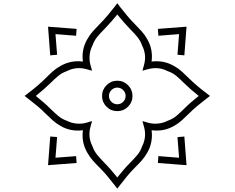

<svg xmlns="http://www.w3.org/2000/svg" viewBox="-20 -958 1416 1159"><path d="M688 -938.5 704.6 -916.5Q725.6 -889.6 747.6 -863.3Q769.5 -836.9 793.9 -812.5Q814.9 -791.5 834.7 -769.5Q854.5 -747.6 869.6 -720.2Q887.2 -689.9 893.6 -655.5Q899.9 -621.1 895 -586.4Q966.8 -595.7 1029.3 -560.5Q1056.6 -545.4 1078.4 -525.6Q1100.1 -505.9 1121.1 -484.9Q1145.5 -460.9 1172.1 -438.5Q1198.7 -416 1226.1 -395.5L1247.6 -378.9L1226.1 -362.3Q1198.7 -341.3 1172.1 -319.3Q1145.5 -297.4 1121.1 -272.9Q1100.1 -252 1078.4 -232.2Q1056.6 -212.4 1029.3 -197.3Q967.3 -162.1 895 -171.9Q899.9 -137.7 893.6 -102.8Q887.2 -67.9 869.6 -37.6Q854.5 -10.3 834.7 11.7Q814.9 33.7 793.9 54.2Q769.5 78.6 747.6 105.2Q725.6 131.8 704.6 159.2L688 180.7L671.4 159.2Q650.4 131.8 628.2 105.2Q606 78.6 581.5 54.2Q560.5 33.7 541 11.7Q521.5 -10.3 506.3 -37.6Q470.7 -99.6 480.5 -171.9Q408.2 -162.1 346.2 -197.3Q319.3 -212.4 297.4 -232.2Q275.4 -252 254.4 -272.9Q230.5 -297.4 203.9 -319.3Q177.2 -341.3 149.9 -362.3L128.4 -378.9L149.9 -395.5Q177.2 -416 203.6 -438.5Q230 -460.9 254.4 -484.9Q275.4 -506.3 297.1 -525.9Q318.8 -545.4 346.2 -560.5Q408.7 -595.7 480.5 -586.4Q470.7 -658.2 506.3 -720.2Q521.5 -747.6 541 -769.5Q560.5 -791.5 581.5 -812.5Q606 -836.9 628.2 -863.3Q650.4 -889.6 671.4 -916.5ZM688 -870.6Q669.4 -847.7 649.9 -825.4Q630.4 -803.2 609.4 -781.7Q586.9 -759.3 567.6 -736.1Q548.3 -712.9 538.1 -683.1Q524.4 -656.7 521.2 -626Q518.1 -595.2 525.9 -566.4L535.6 -531.2L500 -541Q439 -557.1 383.8 -528.8Q354 -518.6 330.8 -499Q307.6 -479.5 285.2 -457Q264.2 -436.5 241.7 -417Q219.2 -397.5 196.3 -378.9Q219.2 -360.4 241.7 -341.1Q264.2 -321.8 285.6 -300.3Q308.1 -278.3 331.3 -258.5Q354.5 -238.8 383.8 -229Q410.2 -215.3 440.7 -212.2Q471.2 -209 500 -216.8L535.6 -227.1L525.9 -191.4Q509.3 -131.3 538.1 -75.2Q548.3 -45.4 567.9 -22Q587.4 1.5 609.4 23.9Q630.4 44.9 649.9 67.4Q669.4 89.8 688 113.3Q706.5 89.8 726.1 67.1Q745.6 44.4 766.6 23.4Q788.6 1.5 808.3 -22Q828.1 -45.4 837.9 -74.7Q866.2 -130.9 849.6 -191.4L839.8 -227.1L875.5 -216.8Q904.3 -209 934.8 -212.2Q965.3 -215.3 991.7 -229Q1022.5 -239.3 1046.4 -259.8Q1070.3 -280.3 1092.8 -302.7Q1113.3 -323.7 1135.3 -342.3Q1157.2 -360.8 1179.7 -378.9Q1131.8 -416.5 1090.3 -457Q1067.9 -480 1044.9 -499.3Q1022 -518.6 991.7 -528.8Q936.5 -557.1 875.5 -541L839.8 -531.2L849.6 -566.4Q866.2 -627.4 837.9 -683.1Q827.6 -712.9 808.3 -735.8Q789.1 -758.8 766.6 -781.2Q745.6 -802.7 726.1 -825.2Q706.5 -847.7 688 -870.6ZM1106 -796.9 1092.8 -624 1051.3 -627.4 1061 -752 936 -742.2 933.1 -783.7ZM270 -796.9 442.4 -783.7 439.5 -742.2 314.9 -752 324.7 -627.4 283.2 -624ZM688 -470.7Q726.1 -470.7 752.9 -443.6Q779.8 -416.5 779.8 -378.9Q779.8 -340.8 752.9 -314Q726.1 -287.1 688 -287.1Q649.9 -287.1 623 -314Q596.2 -340.8 596.2 -378.9Q596.2 -416.5 623 -443.6Q649.9 -470.7 688 -470.7ZM688 -429.2Q667.5 -429.2 652.6 -414.3Q637.7 -399.4 637.7 -378.9Q637.7 -357.9 652.6 -343.3Q667.5 -328.6 688 -328.6Q708.5 -328.6 723.4 -343.3Q738.3 -357.9 738.3 -378.9Q738.3 -399.4 723.4 -414.3Q708.5 -429.2 688 -429.2ZM270 39.1 283.2 -133.8 324.7 -130.9 314.9 -5.9 439.5 -15.6 442.4 25.9ZM1106 39.1 933.1 25.9 936 -15.6 1061 -5.9 1051.3 -130.4 1092.8 -133.8Z"/></svg>

Font: Pinar Medium
Style: Regular
Weight: 500
Designer: Amin Abedi
Version: Version 3.000